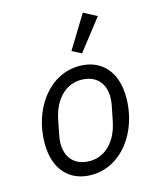

<svg xmlns="http://www.w3.org/2000/svg" viewBox="-118 -862 785 956"><g transform="rotate(-15 275.0 -384.0)"><path d="M469 -744 401 -780 297 -610 345 -585ZM235 12C393 12 501 -143 501 -316C501 -456 423 -528 315 -528C157 -528 49 -373 49 -200C49 -60 127 12 235 12ZM245 -57C167 -57 125 -106 125 -178C125 -193 127 -208 130 -223L145 -298C166 -403 231 -459 305 -459C383 -459 425 -410 425 -338C425 -323 423 -308 420 -293L405 -218C384 -113 319 -57 245 -57Z"/></g></svg>

Font: Braiins Sans
Style: Italic
Weight: 400
Italic angle: -11.31°
Designer: Mike Abbink, Paul van der Laan, Pieter van Rosmalen, Jiri Chlebus, Lubos Buracinsky
Foundry: Bold Monday, Sudetype
Version: Version 1.000;hotconv 1.0.109;makeotfexe 2.5.65596